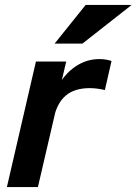

<svg xmlns="http://www.w3.org/2000/svg" viewBox="-20 -760 555 780"><path d="M8 0 126 -510H249L220 -387H224L134 0ZM199 -282 213 -404Q241 -459 286 -489.5Q331 -520 383 -520Q400 -520 413 -517.5Q426 -515 433 -512L406 -394Q395 -397 378 -399.5Q361 -402 345 -402Q283 -402 247.5 -372Q212 -342 199 -282ZM315 -583H202L328 -740H515Z"/></svg>

Font: Instrument Sans SemiBold
Style: Italic
Weight: 600
Italic angle: -13°
Designer: Rodrigo Fuenzalida
Foundry: fragTYPE
Version: Version 1.000;gftools[0.9.28]